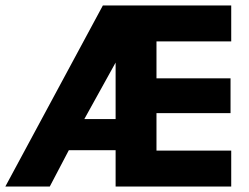

<svg xmlns="http://www.w3.org/2000/svg" viewBox="-28 -680 908 700"><path d="M347 -660H503L474 -132.5H223L153.5 0H-8.5ZM279.5 -246H402.5V-462L400.5 -464.5ZM393.5 -660H815V-529H542.5V-394.5H812.5V-267.5H542.5V-131H815V0H393.5Z"/></svg>

Font: League Spartan Thin
Style: Bold
Weight: 700
Version: Version 2.002